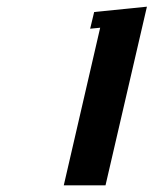

<svg xmlns="http://www.w3.org/2000/svg" viewBox="-20 -555 500 575"><path d="M420 -535 262 -519 250 -469 280 -472 171 0H296Z"/></svg>

Font: Pfennig
Style: BoldItalic
Weight: 700
Italic angle: -13°
Version: Version 20100423